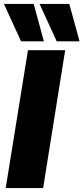

<svg xmlns="http://www.w3.org/2000/svg" viewBox="-26 -955 424 975"><path d="M3 0 116 -700H305L193 0ZM81 -745 -6 -935H145L197 -745ZM262 -745 175 -935H326L378 -745Z"/></svg>

Font: Georama ExtraCondensed Thin ExtraBold
Style: Italic
Weight: 800
Italic angle: -9°
Version: Version 1.001